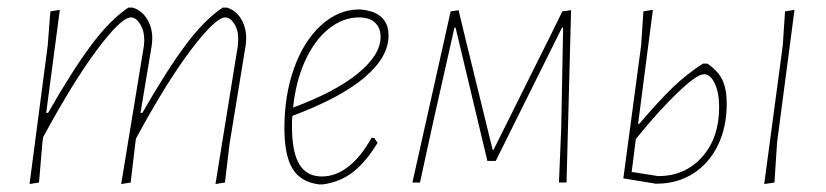

<svg xmlns="http://www.w3.org/2000/svg" viewBox="-20 -482 2180 507"><path d="M630 -377 629 -364 586 -101 574 0 549 4 608 -361 609 -376Q610 -401 599 -418.5Q588 -436 575 -436Q549 -436 484 -350Q419 -264 339 -116L337 -101L325 0L300 4L360 -361L361 -376Q361 -401 350 -418.5Q339 -436 326 -436Q300 -436 236.5 -351Q173 -266 94 -120L92 -106L83 0L58 4L106 -362L113 -452L138 -456L102 -184H107Q171 -296 221 -363Q271 -430 319 -462H330Q354 -455 368.5 -431.5Q383 -408 382 -377L381 -364L351 -184H356Q420 -296 470 -363Q520 -430 568 -462H579Q603 -455 617 -431.5Q631 -408 630 -377Z M968 -118 977 -105Q947 -55 912.5 -28Q878 -1 832 5H823Q774 -1 752.5 -36.5Q731 -72 731 -143Q731 -231 756.5 -302Q782 -373 827 -414.5Q872 -456 926 -457H931Q1006 -451 1006 -388Q1006 -331 942 -277Q878 -223 752 -176Q751 -167 751 -148Q751 -80 770.5 -48Q790 -16 830 -16Q867 -16 900.5 -42.5Q934 -69 961 -118ZM754 -198Q865 -239 925 -288Q985 -337 985 -385Q985 -408 970.5 -422Q956 -436 928 -436Q885 -436 847.5 -405.5Q810 -375 785.5 -321Q761 -267 754 -198Z M1170 -452 1191 -455 1209 -380 1281 -86H1283L1433 -387L1465 -452L1488 -455L1476 0H1456L1462 -145L1467 -409H1464L1289 -57H1267L1183 -409H1180L1123 -156L1089 0H1069Z M1899 -208Q1899 -146 1875.5 -98Q1852 -50 1810 -23.5Q1768 3 1715 3H1711L1626 -11L1673 -362L1679 -452L1704 -456L1665 -155H1668Q1722 -218 1757.5 -252Q1793 -286 1836 -314H1848Q1876 -295 1887.5 -271Q1899 -247 1899 -208ZM1879 -199Q1879 -237 1867.5 -261.5Q1856 -286 1839 -286Q1820 -286 1769.5 -237.5Q1719 -189 1659 -115L1648 -28L1718 -17Q1789 -17 1834 -67.5Q1879 -118 1879 -199ZM2032 -106 2025 0 1998 4 2047 -362 2053 -452 2078 -456Z"/></svg>

Font: Luna Sans Thin
Style: Italic
Weight: 250
Italic angle: -7°
Designer: Juan Pablo del Peral
Foundry: Huerta Tipografica
Version: Version 2.001; ttfautohint (v1.5)